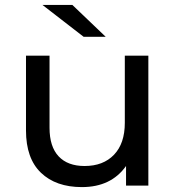

<svg xmlns="http://www.w3.org/2000/svg" viewBox="-20 -757 717 783"><path d="M275 -737 411 -607H321L153 -737ZM489 -256V-530H585V0H494V-80Q433 6 314 6Q208 6 147 -52.5Q86 -111 86 -225V-530H182V-236Q182 -159 219 -119.5Q256 -80 325 -80Q401 -80 445 -126Q489 -172 489 -256Z"/></svg>

Font: false
Style: Regular
Weight: 500
Designer: Julieta Ulanovsky
Foundry: Julieta Ulanovsky
Version: Version 7.222;hotconv 1.0.109;makeotfexe 2.5.65596